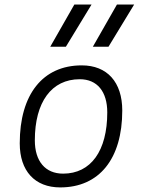

<svg xmlns="http://www.w3.org/2000/svg" viewBox="-20 -815 626 845"><path d="M245.1 9.8C416.5 9.8 518.1 -115.7 518.1 -328.6C518.1 -453.6 451.7 -527.3 339.8 -527.3C168.5 -527.3 66.9 -399.9 66.9 -184.1C66.9 -62.5 133.3 9.8 245.1 9.8ZM257.8 -50.8C179.2 -50.8 133.3 -105.5 133.3 -197.3C133.3 -366.2 207 -466.3 331.1 -466.3C407.7 -466.3 452.1 -412.1 452.1 -320.3C452.1 -150.9 379.9 -50.8 257.8 -50.8ZM201.2 -609.4H270L382.8 -794.9H307.1ZM388.7 -609.4H457.5L570.3 -794.9H494.6Z"/></svg>

Font: Cascadia Mono NF Light
Style: Italic
Weight: 300
Italic angle: -10°
Monospace: yes
Designer: Aaron Bell
Foundry: Saja Typeworks
Version: Version 2404.023